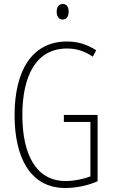

<svg xmlns="http://www.w3.org/2000/svg" viewBox="-20 -1025 565 962"><path d="M295 -1005C272 -1005 264 -987 264 -966C264 -944 274 -927 294 -927C313 -927 324 -943 324 -967C324 -987 316 -1005 295 -1005ZM300 -449V-414H433V-141C398 -128 353 -118 309 -118C157 -118 92 -257 92 -448C92 -647 162 -782 316 -782C357 -782 400 -772 445 -741L462 -773C413 -805 366 -817 315 -817C138 -817 53 -667 53 -448C53 -237 131 -83 307 -83C358 -83 418 -94 469 -117V-449Z"/></svg>

Font: Noto Sans Kannada UI ExtraCondensed ExtraLight
Style: Regular
Weight: 200
Width: 2
Designer: Jelle Bosma - Monotype Design Team
Foundry: Monotype Imaging Inc.
Version: Version 2.005